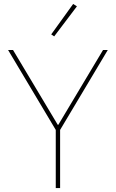

<svg xmlns="http://www.w3.org/2000/svg" viewBox="-20 -951 586 971"><path d="M284 0H262V-294L21 -698H46L272 -320H275L501 -698H525L284 -294ZM369 -919 254 -767 239 -777 350 -931Z"/></svg>

Font: IBM Plex Sans Thin
Style: Regular
Weight: 250
Designer: Mike Abbink, Paul van der Laan, Pieter van Rosmalen
Foundry: Bold Monday
Version: Version 3.201